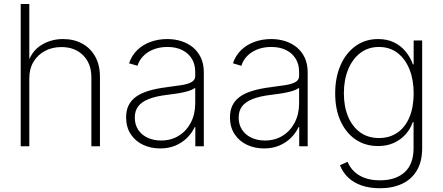

<svg xmlns="http://www.w3.org/2000/svg" viewBox="-20 -748 2265 982"><path d="M129.9 -348.6V0H85.9V-727.5H129.9V-418.9H120.1Q140.1 -485.4 190.2 -516.8Q240.2 -548.3 302.2 -548.3Q357.9 -548.3 400.4 -525.1Q442.9 -502 467 -458.7Q491.2 -415.5 491.2 -355V0H447.3V-352.5Q447.3 -423.3 405 -465.3Q362.8 -507.3 293.9 -507.3Q247.1 -507.3 210 -487.5Q172.9 -467.8 151.4 -432.1Q129.9 -396.5 129.9 -348.6Z M798.8 11.2Q752 11.2 712.4 -7.1Q672.9 -25.4 648.9 -61.3Q625 -97.2 625 -148.4Q625 -182.6 637.5 -208.5Q649.9 -234.4 675.3 -252.9Q700.7 -271.5 740.2 -283.4Q779.8 -295.4 834 -302.2Q876.5 -307.6 908.9 -312.7Q941.4 -317.9 960 -328.4Q978.5 -338.9 978.5 -359.4V-379.9Q978.5 -418.9 961.2 -447.5Q943.8 -476.1 911.9 -491.9Q879.9 -507.8 836.4 -507.8Q796.9 -507.8 765.4 -495.4Q733.9 -482.9 712.9 -461.4Q691.9 -439.9 683.1 -411.6L640.1 -424.3Q653.8 -464.8 682.6 -492.4Q711.4 -520 751.2 -534.2Q791 -548.3 835.4 -548.3Q873 -548.3 906.7 -537.8Q940.4 -527.3 966.6 -505.9Q992.7 -484.4 1007.6 -452.4Q1022.5 -420.4 1022.5 -377.4V0H979V-97.7H975.6Q961.4 -67.4 936.5 -42.7Q911.6 -18.1 877 -3.4Q842.3 11.2 798.8 11.2ZM803.7 -29.3Q855 -29.3 894.3 -53.7Q933.6 -78.1 956.1 -121.1Q978.5 -164.1 978.5 -219.2V-298.8Q969.7 -292 954.8 -286.4Q939.9 -280.8 920.7 -276.4Q901.4 -272 880.1 -269Q858.9 -266.1 837.4 -263.2Q778.3 -256.3 741.2 -241.7Q704.1 -227.1 686.8 -203.9Q669.4 -180.7 669.4 -147Q669.4 -110.4 687 -84Q704.6 -57.6 735.1 -43.5Q765.6 -29.3 803.7 -29.3Z M1330.1 11.2Q1283.2 11.2 1243.7 -7.1Q1204.1 -25.4 1180.2 -61.3Q1156.2 -97.2 1156.2 -148.4Q1156.2 -182.6 1168.7 -208.5Q1181.2 -234.4 1206.5 -252.9Q1231.9 -271.5 1271.5 -283.4Q1311 -295.4 1365.2 -302.2Q1407.7 -307.6 1440.2 -312.7Q1472.7 -317.9 1491.2 -328.4Q1509.8 -338.9 1509.8 -359.4V-379.9Q1509.8 -418.9 1492.4 -447.5Q1475.1 -476.1 1443.1 -491.9Q1411.1 -507.8 1367.7 -507.8Q1328.1 -507.8 1296.6 -495.4Q1265.1 -482.9 1244.1 -461.4Q1223.1 -439.9 1214.4 -411.6L1171.4 -424.3Q1185.1 -464.8 1213.9 -492.4Q1242.7 -520 1282.5 -534.2Q1322.3 -548.3 1366.7 -548.3Q1404.3 -548.3 1438 -537.8Q1471.7 -527.3 1497.8 -505.9Q1523.9 -484.4 1538.8 -452.4Q1553.7 -420.4 1553.7 -377.4V0H1510.3V-97.7H1506.8Q1492.7 -67.4 1467.8 -42.7Q1442.9 -18.1 1408.2 -3.4Q1373.5 11.2 1330.1 11.2ZM1335 -29.3Q1386.2 -29.3 1425.5 -53.7Q1464.8 -78.1 1487.3 -121.1Q1509.8 -164.1 1509.8 -219.2V-298.8Q1501 -292 1486.1 -286.4Q1471.2 -280.8 1451.9 -276.4Q1432.6 -272 1411.4 -269Q1390.1 -266.1 1368.7 -263.2Q1309.6 -256.3 1272.5 -241.7Q1235.4 -227.1 1218 -203.9Q1200.7 -180.7 1200.7 -147Q1200.7 -110.4 1218.3 -84Q1235.8 -57.6 1266.4 -43.5Q1296.9 -29.3 1335 -29.3Z M1923.3 214.8Q1871.1 214.8 1829.8 200.7Q1788.6 186.5 1760.7 159.9Q1732.9 133.3 1718.8 97.2L1757.8 79.6Q1769 107.9 1791.3 129.2Q1813.5 150.4 1846.4 162.4Q1879.4 174.3 1923.3 174.3Q2003.4 174.3 2049.3 133.1Q2095.2 91.8 2095.2 9.3V-123.5H2091.3Q2078.6 -87.4 2053.5 -59.8Q2028.3 -32.2 1993.2 -16.6Q1958 -1 1913.6 -1Q1848.6 -1 1799.3 -34.2Q1750 -67.4 1722.2 -127.9Q1694.3 -188.5 1694.3 -270.5Q1694.3 -352.1 1721.9 -414.8Q1749.5 -477.5 1799.1 -512.9Q1848.6 -548.3 1914.1 -548.3Q1960.4 -548.3 1995.6 -531Q2030.8 -513.7 2054.9 -484.1Q2079.1 -454.6 2091.8 -418.9H2095.7V-541H2139.2V10.3Q2139.2 78.1 2112.1 123.8Q2085 169.4 2036.4 192.1Q1987.8 214.8 1923.3 214.8ZM1918 -42Q1972.7 -42 2012.7 -69.6Q2052.7 -97.2 2074.2 -148.7Q2095.7 -200.2 2095.7 -271Q2095.7 -339.4 2074.5 -392.8Q2053.2 -446.3 2013.4 -477.1Q1973.6 -507.8 1918 -507.8Q1862.8 -507.8 1822.5 -476.8Q1782.2 -445.8 1760.5 -392.3Q1738.8 -338.9 1738.8 -271Q1738.8 -202.6 1760.7 -150.9Q1782.7 -99.1 1822.8 -70.6Q1862.8 -42 1918 -42Z"/></svg>

Font: Inter 17pt ExtraLight
Style: Regular
Weight: 250
Version: Version 4.001;git-66647c0bb